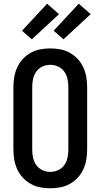

<svg xmlns="http://www.w3.org/2000/svg" viewBox="-20 -1003 540 1031"><path d="M250 8Q223 8 196 3Q169 -2 145 -15.5Q121 -29 102.5 -49Q84 -69 72.5 -94Q61 -119 56.5 -146Q52 -173 52 -200V-535Q52 -562 56.5 -589Q61 -616 72.5 -641Q84 -666 102.5 -686Q121 -706 145 -719.5Q169 -733 196 -738Q223 -743 250 -743Q277 -743 304 -738Q331 -733 355 -719.5Q379 -706 397.5 -686Q416 -666 427.5 -641Q439 -616 443.5 -589Q448 -562 448 -535V-200Q448 -173 443.5 -146Q439 -119 427.5 -94Q416 -69 397.5 -49Q379 -29 355 -15.5Q331 -2 304 3Q277 8 250 8ZM250 -80Q272 -80 292.5 -89.5Q313 -99 325.5 -117Q338 -135 342.5 -156.5Q347 -178 347 -200V-535Q347 -557 342.5 -578.5Q338 -600 325.5 -618Q313 -636 292.5 -645.5Q272 -655 250 -655Q228 -655 207.5 -645.5Q187 -636 174.5 -618Q162 -600 157.5 -578.5Q153 -557 153 -535V-200Q153 -178 157.5 -156.5Q162 -135 174.5 -117Q187 -99 207.5 -89.5Q228 -80 250 -80ZM321 -792 268 -838 403 -983 467 -927ZM151 -792 98 -838 233 -983 297 -927Z"/></svg>

Font: Iosevka Curly Semibold
Style: Regular
Weight: 600
Monospace: yes
Designer: Belleve Invis
Foundry: Belleve Invis
Version: Version 22.1.2; ttfautohint (v1.8.4)